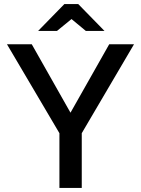

<svg xmlns="http://www.w3.org/2000/svg" viewBox="-20 -917 688 937"><path d="M14 -701H135L324 -367L513 -701H634L379 -267V0H270V-267ZM166 -766 294 -897H362L490 -766H399L329 -824L258 -766Z"/></svg>

Font: LT Superior Semi-bold
Style: Regular
Weight: 600
Designer: Daniel Lyons
Foundry: LyonsType
Version: Version 1.0